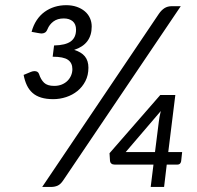

<svg xmlns="http://www.w3.org/2000/svg" viewBox="-20 -740 778 760"><path d="M646 -138H701L697 -101.5Q696 -96 692.5 -92.2Q689 -88.5 682.5 -88.5H640L629.5 0H576.5L587.5 -88.5H434Q425.5 -88.5 420.8 -92.5Q416 -96.5 415.5 -102.5L413.5 -133.5L614.5 -364H674ZM230.5 -26.5Q220 -10.5 208.2 -5.2Q196.5 0 182 0H147L609 -685.5Q619 -700 631.2 -707.8Q643.5 -715.5 660 -715.5H695.5ZM242 -719.5Q265 -719.5 283.8 -713Q302.5 -706.5 315.8 -695.2Q329 -684 336 -668.5Q343 -653 343 -635Q343 -565 273.5 -542.5Q302 -534 316 -516.8Q330 -499.5 330 -472Q330 -442 318 -418.8Q306 -395.5 286.5 -379.8Q267 -364 242 -355.8Q217 -347.5 191 -347.5Q163 -347.5 142.8 -353.8Q122.5 -360 108.8 -372.2Q95 -384.5 86.5 -402.2Q78 -420 73.5 -443.5L102.5 -455.5Q110 -458.5 116.5 -458.5Q130.5 -458.5 134.5 -447Q141.5 -425 154.5 -412.5Q167.5 -400 194.5 -400Q211.5 -400 224.8 -405.5Q238 -411 247.2 -420.2Q256.5 -429.5 261.5 -441.5Q266.5 -453.5 266.5 -466.5Q266.5 -491 249 -503.2Q231.5 -515.5 188.5 -515.5L194 -560Q239.5 -561 260.2 -576.2Q281 -591.5 281 -622.5Q281 -644.5 267.8 -655.8Q254.5 -667 232.5 -667Q207.5 -667 191.5 -655Q175.5 -643 168 -624.5Q164 -614.5 158 -611Q152 -607.5 145 -607.5Q143 -607.5 140.2 -607.8Q137.5 -608 129.5 -609.5L105 -614Q112 -640 125.2 -660Q138.5 -680 156.5 -693Q174.5 -706 196.2 -712.8Q218 -719.5 242 -719.5ZM608.5 -257Q609.5 -266.5 611.5 -277.5Q613.5 -288.5 616.5 -300.5L477.5 -138H593.5Z"/></svg>

Font: Lato TR
Style: Italic
Weight: 400
Italic angle: -12°
Designer: Lukasz Dziedzic
Foundry: tyPoland Lukasz Dziedzic
Version: Version 1.104 2013